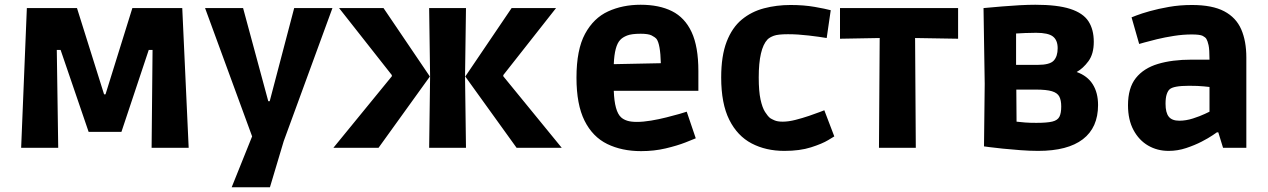

<svg xmlns="http://www.w3.org/2000/svg" viewBox="-20 -622 5338 808"><path d="M69 0 93 -588H304L418 -225H424L537 -588H747L774 0H618L622 -412H606L491 -67H353L235 -412H219L225 0Z M955 166 1041 -48 843 -588H1003L1109 -196H1115L1218 -588H1379L1174 -28L1116 166Z M1383 0 1629 -301V-306L1407 -588H1594L1789 -300L1573 0ZM1786 0 1790 -300 1786 -588H1941L1937 -300L1941 0ZM2154 0 1938 -300 2133 -588H2320L2098 -306V-301L2344 0Z M2678 14Q2597 14 2535.5 -16Q2474 -46 2440 -114Q2406 -182 2406 -295Q2406 -413 2442 -479.5Q2478 -546 2539 -574Q2600 -602 2676 -602Q2754 -602 2808 -575Q2862 -548 2890.5 -487Q2919 -426 2919 -323V-240H2563Q2566 -153 2594 -128Q2604 -119 2619.5 -114Q2635 -109 2660 -109Q2687 -109 2720 -114.5Q2753 -120 2784.5 -128Q2816 -136 2839 -142.5Q2862 -149 2870 -152L2908 -40Q2899 -36 2864.5 -22.5Q2830 -9 2781.5 2.5Q2733 14 2678 14ZM2590 -454Q2566 -429 2563 -352L2761 -356Q2759 -436 2743 -458Q2736 -466 2722 -473Q2708 -480 2676 -480Q2638 -480 2619 -472.5Q2600 -465 2590 -454Z M3281 13Q3203 13 3143 -18.5Q3083 -50 3049 -118Q3015 -186 3015 -296Q3015 -387 3038 -446.5Q3061 -506 3101.5 -539.5Q3142 -573 3195 -587Q3248 -601 3307 -601Q3363 -601 3408.5 -593Q3454 -585 3476 -579L3459 -462Q3430 -467 3383.5 -472.5Q3337 -478 3296 -478Q3254 -478 3236.5 -471.5Q3219 -465 3210 -456Q3173 -417 3173 -296Q3173 -238 3180.5 -203.5Q3188 -169 3199.5 -151Q3211 -133 3221 -125Q3227 -121 3239.5 -115.5Q3252 -110 3274 -110Q3298 -110 3327.5 -117.5Q3357 -125 3385 -134.5Q3413 -144 3431 -151Q3449 -158 3449 -158L3491 -48Q3491 -48 3465.5 -32.5Q3440 -17 3393 -2Q3346 13 3281 13Z M3679 0 3682 -462 3515 -459V-588H4012V-459L3831 -462L3834 0Z M4349 13Q4314 13 4274.5 10Q4235 7 4200 3.5Q4165 0 4143 -3Q4121 -6 4121 -6L4124 -269L4119 -588Q4119 -588 4141.5 -590Q4164 -592 4198.5 -595Q4233 -598 4270.5 -600Q4308 -602 4337 -602Q4430 -602 4484 -584.5Q4538 -567 4560.5 -532.5Q4583 -498 4583 -446Q4583 -395 4560.5 -364.5Q4538 -334 4511 -319Q4556 -303 4578.5 -267.5Q4601 -232 4601 -180Q4601 -85 4537 -36Q4473 13 4349 13ZM4347 -349Q4398 -349 4414.5 -367Q4431 -385 4431 -419Q4431 -453 4411 -468.5Q4391 -484 4340 -484Q4315 -484 4294 -483Q4273 -482 4256 -481V-349ZM4341 -105Q4387 -105 4409 -110.5Q4431 -116 4438.5 -131Q4446 -146 4446 -174Q4446 -200 4438 -215.5Q4430 -231 4407 -238Q4384 -245 4339 -245H4257L4258 -110Q4275 -108 4294 -106.5Q4313 -105 4341 -105Z M4898 13Q4850 13 4811.5 -9.5Q4773 -32 4750 -75Q4727 -118 4727 -179Q4727 -252 4760 -293.5Q4793 -335 4853 -353Q4913 -371 4995 -371H5070Q5070 -414 5066 -432Q5062 -450 5057 -458Q5053 -465 5041.5 -471Q5030 -477 4995 -477Q4959 -477 4920.5 -471Q4882 -465 4849 -457Q4816 -449 4795 -443Q4774 -437 4774 -437L4742 -549Q4742 -549 4762.5 -557Q4783 -565 4818.5 -575Q4854 -585 4899.5 -593Q4945 -601 4996 -601Q5082 -601 5132 -574.5Q5182 -548 5203.5 -498.5Q5225 -449 5225 -380V0H5127L5107 -65H5101Q5101 -65 5083.5 -53Q5066 -41 5037 -26Q5008 -11 4972 1Q4936 13 4898 13ZM4943 -114Q4971 -114 5000.5 -123.5Q5030 -133 5050 -142.5Q5070 -152 5070 -152V-256Q5070 -256 5046 -258.5Q5022 -261 4984 -261Q4918 -261 4902 -246Q4895 -240 4890 -225.5Q4885 -211 4885 -185Q4885 -148 4898.5 -131Q4912 -114 4943 -114Z"/></svg>

Font: Ruda SemiBold
Style: Bold
Weight: 900
Designer: Mariela Monsalve and Angelina Sanchez
Foundry: Mariela Monsalve and Angelina Sanchez
Version: Version 2.000